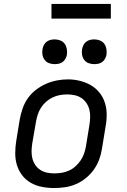

<svg xmlns="http://www.w3.org/2000/svg" viewBox="-20 -942 640 970"><path d="M253 8Q222 8 191.5 2Q161 -4 135.5 -18.5Q110 -33 92 -56.5Q74 -80 65.5 -108Q57 -136 57 -167.5Q57 -199 62 -230L80 -340Q85 -367 94.5 -394.5Q104 -422 121 -446Q138 -470 162 -488.5Q186 -507 212.5 -518.5Q239 -530 267 -535.5Q295 -541 323 -541Q354 -541 384 -533.5Q414 -526 439 -511.5Q464 -497 482.5 -474Q501 -451 510 -422.5Q519 -394 519 -362.5Q519 -331 513 -300L495 -190Q491 -163 481 -136Q471 -109 454 -85Q437 -61 413.5 -42Q390 -23 363 -11.5Q336 0 308 4Q280 8 253 8ZM254 -66Q273 -66 291.5 -69Q310 -72 328 -80Q346 -88 361 -101.5Q376 -115 387 -131Q398 -147 404.5 -165.5Q411 -184 414 -202L432 -312Q435 -332 435.5 -351Q436 -370 431.5 -388Q427 -406 416.5 -421.5Q406 -437 391 -447Q376 -457 357 -461Q338 -465 319 -465Q300 -465 281.5 -461.5Q263 -458 245.5 -449.5Q228 -441 213 -428Q198 -415 187.5 -398.5Q177 -382 171 -364Q165 -346 162 -328L143 -218Q140 -199 139.5 -179.5Q139 -160 143.5 -142Q148 -124 158 -109Q168 -94 183 -84Q198 -74 216.5 -70Q235 -66 254 -66ZM456 -618Q441 -618 427.5 -623Q414 -628 405.5 -639.5Q397 -651 394.5 -665.5Q392 -680 395 -695Q397 -705 402 -715Q407 -725 416 -731.5Q425 -738 435.5 -740.5Q446 -743 456 -743Q471 -743 485 -737.5Q499 -732 507 -720.5Q515 -709 517.5 -694.5Q520 -680 518 -665Q516 -655 510.5 -645Q505 -635 496 -628.5Q487 -622 476.5 -620Q466 -618 456 -618ZM256 -618Q241 -618 227.5 -623Q214 -628 205.5 -639.5Q197 -651 194.5 -665.5Q192 -680 195 -695Q197 -705 202 -715Q207 -725 216 -731.5Q225 -738 235.5 -740.5Q246 -743 256 -743Q271 -743 285 -737.5Q299 -732 307 -720.5Q315 -709 317.5 -694.5Q320 -680 318 -665Q316 -655 310.5 -645Q305 -635 296 -628.5Q287 -622 276.5 -620Q266 -618 256 -618ZM240 -848V-922H540V-848Z"/></svg>

Font: Iosevka Curly Extended
Style: Italic
Weight: 400
Width: 7
Italic angle: -9°
Monospace: yes
Designer: Belleve Invis
Foundry: Belleve Invis
Version: Version 11.1.0; ttfautohint (v1.8.3)